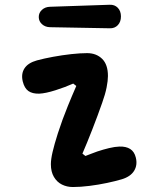

<svg xmlns="http://www.w3.org/2000/svg" viewBox="-20 -767 660 799"><path d="M191.7 -83.7Q191.7 -103.8 198.8 -134.5Q205.9 -165.2 220.8 -212.2Q230 -240.9 240.5 -269.5Q250.9 -298.1 262.6 -326.6Q271.2 -347.8 280 -368.6Q288.9 -389.4 297.5 -409.3L284.7 -419.2Q251.8 -404.4 210.7 -391.4Q169.5 -378.3 142.9 -377.2Q114.7 -376.6 98.2 -388.2Q81.8 -399.8 74.8 -427.5Q67 -459.4 81.8 -482.4Q96.6 -505.4 133.8 -515.7Q162.8 -523.6 200.8 -530.6Q238.8 -537.6 276.6 -541.8Q314.3 -545.9 342.4 -545.9Q380.7 -545.9 405 -522.2Q429.2 -498.4 429.2 -450.7Q429.2 -431.4 423.6 -403Q418 -374.7 405.3 -339.4Q396.3 -313.7 385.8 -285.3Q375.2 -256.9 364.3 -228.8Q341.8 -170.8 323 -127.8L335.4 -117.9Q346.3 -122.3 358.8 -126.9Q371.2 -131.5 384.8 -136.6Q409.8 -144.9 433.9 -150.7Q458.1 -156.5 477 -157.1Q504.3 -158 521.8 -147Q539.2 -136 545.2 -111.3Q552.9 -80 538 -56Q523.1 -32 487 -21Q460.5 -13.1 425.4 -5.7Q390.3 1.8 352.8 6.5Q315.3 11.3 283.1 11.3Q258.5 11.3 237.7 1Q216.9 -9.4 204.3 -30.9Q191.7 -52.3 191.7 -83.7ZM141.3 -696.1Q141.2 -713.8 154.5 -726Q167.8 -738.2 187.9 -738.8L436.3 -747.2Q456.9 -748.2 470.1 -734.7Q483.2 -721.2 483.3 -698.8Q483.4 -676.2 470.4 -662.4Q457.3 -648.6 436.8 -649.3L188.3 -653.8Q168.2 -654.2 154.8 -666.3Q141.4 -678.4 141.3 -696.1Z"/></svg>

Font: Monaspace Radon Var
Style: Regular
Weight: 400
Designer: Riley Cran and the Lettermatic Team
Version: Version 1.000 (Monaspace Radon Var)